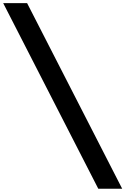

<svg xmlns="http://www.w3.org/2000/svg" viewBox="-40 -876 781 1196"><path d="M572.3 299.8 -20 -856.4H128.9L721.2 299.8Z"/></svg>

Font: Now Alt
Style: Bold
Weight: 700
Designer: Alfredo Marco Pradil
Foundry: Alfredo Marco Pradil
Version: Version 1.002;PS 001.002;hotconv 1.0.88;makeotf.lib2.5.64775